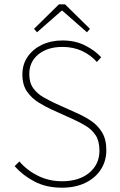

<svg xmlns="http://www.w3.org/2000/svg" viewBox="-20 -860 556 892"><path d="M268 12Q195 12 140.5 -16.5Q86 -45 48 -88L70 -110Q106 -68 157 -43Q208 -18 268 -18Q348 -18 395 -57.5Q442 -97 442 -160Q442 -204 425 -230.5Q408 -257 380.5 -274Q353 -291 320 -306L218 -352Q190 -365 159 -384Q128 -403 106 -434Q84 -465 84 -514Q84 -561 108.5 -596.5Q133 -632 175 -652Q217 -672 270 -672Q330 -672 376 -648.5Q422 -625 450 -594L430 -572Q402 -604 361.5 -623Q321 -642 270 -642Q201 -642 158.5 -607.5Q116 -573 116 -516Q116 -475 135 -449.5Q154 -424 181.5 -408.5Q209 -393 232 -382L334 -336Q371 -320 402.5 -299Q434 -278 454 -245.5Q474 -213 474 -162Q474 -112 448.5 -72.5Q423 -33 376.5 -10.5Q330 12 268 12ZM152 -710 138 -726 254 -840H282L398 -726L384 -710L270 -810H266Z"/></svg>

Font: Source Sans Variable
Style: Regular
Weight: 200
Designer: Paul D. Hunt
Foundry: Adobe Systems Incorporated
Version: Version 3.006;hotconv 1.0.111;makeotfexe 2.5.65597